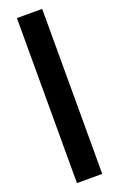

<svg xmlns="http://www.w3.org/2000/svg" viewBox="-192 -856 697 1124"><g transform="rotate(-20 156.5 -294.0)"><path d="M78 220V-808H235.5V220Z"/></g></svg>

Font: Encode Sans Expanded Expanded
Style: Bold
Weight: 700
Width: 7
Designer: Multiple Designers
Foundry: Impallari Type
Version: Version 3.000; ttfautohint (v1.8.3) -l 8 -r 50 -G 200 -x 14 